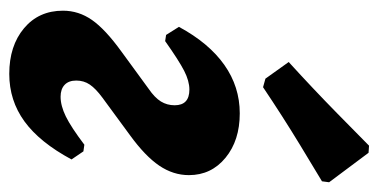

<svg xmlns="http://www.w3.org/2000/svg" viewBox="-216 -570 797 404"><g transform="rotate(90 182.0 -368.5)"><path d="M299 -146 316 -121Q280 -54 236 -22Q192 10 136 10Q77 10 40 -21Q3 -52 3 -103Q3 -136 22.5 -164Q42 -192 89 -226L167 -283Q186 -296 194 -309Q202 -322 202 -338Q202 -369 169 -369Q151 -369 129.5 -358Q108 -347 67 -318L54 -320L37 -347Q71 -410 117 -442.5Q163 -475 219 -475Q276 -475 312.5 -445Q349 -415 349 -368Q349 -335 329 -305.5Q309 -276 265 -244L186 -186Q167 -172 158.5 -159.5Q150 -147 150 -131Q150 -115 159 -106.5Q168 -98 184 -98Q203 -98 225.5 -109Q248 -120 285 -148ZM164 -524 146 -529 111 -578Q166 -628 219 -680Q272 -732 287 -747L302 -746L364 -663L362 -648Q345 -638 285 -601.5Q225 -565 164 -524Z"/></g></svg>

Font: Alegreya ExtraBold
Style: Italic
Weight: 800
Italic angle: -7°
Designer: Juan Pablo del Peral
Foundry: Huerta Tipografica
Version: Version 2.007; ttfautohint (v1.6)